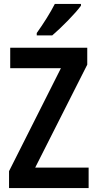

<svg xmlns="http://www.w3.org/2000/svg" viewBox="-20 -957 495 977"><path d="M392 -928V-937H259C236 -892 202 -838 167 -789V-777H246C292 -816 364 -889 392 -928ZM431 0V-104H159L424 -628V-714H32V-610H290L26 -86V0Z"/></svg>

Font: Noto Sans Arabic UI Cn SmBd
Style: Regular
Weight: 600
Width: 3
Designer: Monotype Design Team, Nadine Chahine and Nizar Qandah
Foundry: Monotype Imaging Inc.
Version: Version 2.010